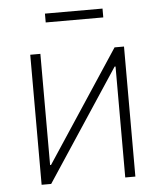

<svg xmlns="http://www.w3.org/2000/svg" viewBox="-52 -757 677 803"><g transform="rotate(-5 287.0 -356.0)"><path d="M483.9 0H441.4V-465.8H437.5L130.4 0H90.3V-545.9H132.8V-79.1H136.7L444.3 -545.9H483.9ZM408.2 -711.9V-674.8H166.5V-711.9Z"/></g></svg>

Font: Inter Extra Light
Style: Regular
Weight: 200
Designer: Rasmus Andersson
Foundry: rsms
Version: Version 4.000;git-3c8e0fc